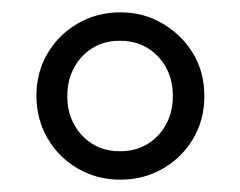

<svg xmlns="http://www.w3.org/2000/svg" viewBox="-20 -734 389 311"><path d="M175 -443Q137 -443 106 -461Q75 -479 57 -510Q39 -541 39 -579Q39 -617 57 -647.5Q75 -678 106 -696Q137 -714 175 -714Q213 -714 244 -695.5Q275 -677 293 -647Q311 -617 311 -578Q311 -540 293 -509.5Q275 -479 244 -461Q213 -443 175 -443ZM174 -489Q212 -489 236 -514.5Q260 -540 260 -579Q260 -617 236 -642.5Q212 -668 174 -668Q137 -668 113 -642.5Q89 -617 89 -578Q89 -540 113 -514.5Q137 -489 174 -489Z"/></svg>

Font: Nunito Sans 7pt Condensed Light
Style: Regular
Weight: 300
Width: 3
Designer: Vernon Adams
Foundry: Vernon Adams
Version: Version 3.101;gftools[0.9.27]